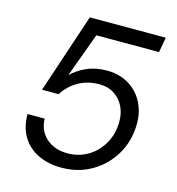

<svg xmlns="http://www.w3.org/2000/svg" viewBox="-106 -792 827 896"><g transform="rotate(15 307.5 -344.0)"><path d="M271 12Q207 12 158 -11.5Q109 -35 81.5 -80Q54 -125 54 -189H137Q138 -131 178 -95.5Q218 -60 281 -60Q335 -60 379.5 -86.5Q424 -113 450.5 -160Q477 -207 477 -266Q477 -307 460.5 -339.5Q444 -372 414 -391Q384 -410 343 -410Q285 -410 240.5 -384Q196 -358 170 -316H90L218 -700H585L572 -627H269L191 -414Q221 -443 263.5 -462Q306 -481 361 -481Q406 -481 442.5 -465.5Q479 -450 505 -422.5Q531 -395 545 -358.5Q559 -322 559 -280Q559 -196 520.5 -130Q482 -64 417 -26Q352 12 271 12Z"/></g></svg>

Font: DM Sans 24pt
Style: Italic
Weight: 400
Italic angle: -10°
Designer: Colophon Foundry, Jonny Pinhorn
Foundry: Colophon Foundry
Version: Version 4.004;gftools[0.9.30]